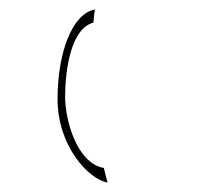

<svg xmlns="http://www.w3.org/2000/svg" viewBox="-20 -418 434 407"><path d="M102 -208C102 -108 168 -38 208 -31L200 -62C142 -72 118 -166 118 -212C118 -268 130 -358 178 -370C178 -368 180 -398 182 -398C133 -390 102 -306 102 -208Z"/></svg>

Font: pokerface
Style: Regular
Weight: 400
Version: Version 1